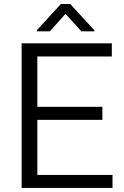

<svg xmlns="http://www.w3.org/2000/svg" viewBox="-20 -924 609 944"><path d="M533.2 -64V0H86.4V-710.9H529.8V-646.5H163.6V-398.9H483.4V-334.5H163.6V-64ZM325.2 -904.3 444.3 -774.9V-770H379.9L302.2 -856L225.1 -770H161.6V-775.9L279.3 -904.3Z"/></svg>

Font: Vazirmatn FD Light
Style: Regular
Weight: 300
Designer: Saber Rastikerdar
Foundry: Saber Rastikerdar
Version: Version 33.003